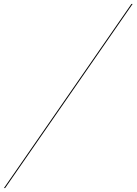

<svg xmlns="http://www.w3.org/2000/svg" viewBox="-50 -800 690 970"><path d="M614 -780 -30 150H-24L620 -780Z"/></svg>

Font: Bodoni* 36pt Fatface
Style: Italic
Weight: 900
Italic angle: -13°
Version: Version 2.3